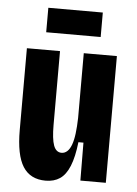

<svg xmlns="http://www.w3.org/2000/svg" viewBox="-52 -744 570 797"><g transform="rotate(5 233.0 -345.0)"><path d="M168 13Q104 13 73.5 -35Q43 -83 43 -187V-528H181V-221Q181 -162 191 -135Q201 -108 224 -108Q237 -108 247.5 -117.5Q258 -127 265 -146Q272 -165 275.5 -193Q279 -221 280 -258V-528H418V-221V0H312L311 -158H290Q283 -96 267.5 -58Q252 -20 227.5 -3.5Q203 13 168 13ZM117 -601V-703H344V-601Z"/></g></svg>

Font: Bricolage Grotesque 24pt Condensed
Style: Bold
Weight: 700
Width: 3
Designer: Mathieu Triay
Foundry: Atelier Triay
Version: Version 1.001;gftools[0.9.33.dev8+g029e19f]